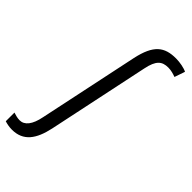

<svg xmlns="http://www.w3.org/2000/svg" viewBox="-428 -842 1159 1159"><g transform="rotate(45 151.0 -262.5)"><path d="M-64 240C33 240 79 174 103 63L240 -587C257 -670 286 -693 339 -693C363 -693 386 -686 405 -679L428 -746C407 -757 366 -765 333 -765C234 -765 181 -725 151 -587L16 53C1 130 -30 167 -71 167C-92 167 -109 161 -126 156V230C-110 235 -89 240 -64 240Z"/></g></svg>

Font: BC Sans
Style: Italic
Weight: 400
Italic angle: -12°
Designer: Monotype Design Team
Designer: Province of B.C.
Foundry: Monotype Imaging Inc.
Version: Version 2.000;GOOG;noto-source:20170915:90ef993387c0